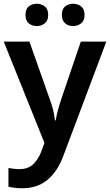

<svg xmlns="http://www.w3.org/2000/svg" viewBox="-20 -764 587 1024"><path d="M0 -542H137L245 -236Q256 -207 263 -179Q270 -151 273 -122H277Q281 -147 289 -177Q297 -207 307 -236L411 -542H547L316 72Q285 153 231.5 196.5Q178 240 100 240Q75 240 57 237.5Q39 235 25 232V132Q36 134 51.5 136Q67 138 84 138Q131 138 158.5 110.5Q186 83 201 42L217 -2ZM116 -684Q116 -716 133.5 -730Q151 -744 176 -744Q200 -744 218.5 -730Q237 -716 237 -684Q237 -654 218.5 -639.5Q200 -625 176 -625Q151 -625 133.5 -639.5Q116 -654 116 -684ZM310 -684Q310 -716 327.5 -730Q345 -744 370 -744Q394 -744 412.5 -730Q431 -716 431 -684Q431 -654 412.5 -639.5Q394 -625 370 -625Q345 -625 327.5 -639.5Q310 -654 310 -684Z"/></svg>

Font: Noto Sans Sinhala UI SemiBold
Style: Regular
Weight: 600
Designer: Jelle Bosma - Monotype Design Team
Foundry: Monotype Imaging Inc.
Version: Version 2.006; ttfautohint (v1.8.4.7-5d5b)